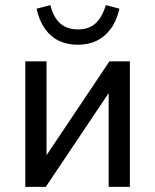

<svg xmlns="http://www.w3.org/2000/svg" viewBox="-20 -731 607 751"><path d="M79 0V-491H162V-94H142L408 -491H488V0H405V-398H426L159 0ZM284 -556Q243 -556 210.5 -571.5Q178 -587 155.5 -619Q133 -651 123 -697L177 -711Q189 -663 215.5 -639.5Q242 -616 285 -616Q327 -616 353 -639Q379 -662 394 -711L447 -697Q436 -649 413 -618Q390 -587 358 -571.5Q326 -556 284 -556Z"/></svg>

Font: Nunito Sans 10pt SemiCondensed Medium
Style: Regular
Weight: 500
Width: 4
Designer: Vernon Adams
Foundry: Vernon Adams
Version: Version 3.101;gftools[0.9.27]